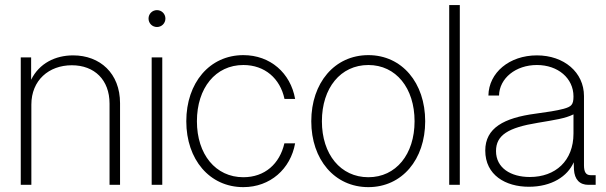

<svg xmlns="http://www.w3.org/2000/svg" viewBox="-20 -748 2454 777"><path d="M106.9 -324.7C106.9 -422.9 177.7 -483.9 270.5 -483.9C362.3 -483.9 423.3 -424.8 423.3 -328.6V0H465.8V-330.6C465.8 -451.2 384.8 -523.9 275.9 -523.9C203.6 -523.9 138.7 -491.7 106 -425.3V-515.6H64V0H106.9Z M593.8 0H636.7V-515.6H593.8ZM615.2 -638.7C634.3 -638.7 649.4 -653.8 649.4 -672.9C649.4 -691.9 634.3 -707 615.2 -707C596.2 -707 581.1 -691.9 581.1 -672.9C581.1 -653.8 596.2 -638.7 615.2 -638.7Z M964.8 9.3C1073.2 9.3 1155.8 -64 1174.3 -168H1130.9C1111.8 -85 1051.8 -30.8 964.8 -30.8C852.5 -30.8 776.9 -123.5 776.9 -257.3C776.9 -392.1 852.5 -484.9 964.8 -484.9C1051.8 -484.9 1113.8 -430.2 1131.3 -347.7H1174.3C1155.8 -452.6 1073.7 -524.9 964.8 -524.9C828.1 -524.9 733.9 -412.6 733.9 -257.3C733.9 -102.5 828.1 9.3 964.8 9.3Z M1470.7 9.3C1606.9 9.3 1700.7 -102.5 1700.7 -257.3C1700.7 -412.6 1606.9 -524.9 1470.7 -524.9C1334 -524.9 1239.7 -412.6 1239.7 -257.3C1239.7 -102.5 1334 9.3 1470.7 9.3ZM1470.7 -30.8C1358.4 -30.8 1282.7 -123.5 1282.7 -257.3C1282.7 -392.1 1358.4 -484.9 1470.7 -484.9C1582.5 -484.9 1657.7 -391.6 1657.7 -257.3C1657.7 -123.5 1582.5 -30.8 1470.7 -30.8Z M1840.8 -727.5H1797.9V0H1840.8Z M2120.1 7.8C2212.4 7.8 2276.9 -34.2 2301.8 -91.3L2302.7 -62C2305.2 -21.5 2325.7 0 2361.3 0H2390.6V-39.1H2370.1C2351.6 -39.1 2343.3 -51.3 2343.3 -79.1V-359.4C2343.3 -455.1 2262.7 -523.9 2152.8 -523.9C2041.5 -523.9 1958 -454.1 1956.5 -361.3H1999.5C2001 -431.2 2066.9 -484.9 2152.8 -484.9C2238.3 -484.9 2300.8 -431.2 2300.8 -357.9C2300.8 -324.2 2292.5 -316.4 2260.7 -307.6C2231.4 -299.8 2194.3 -294.4 2147.9 -288.1C2019 -271 1943.8 -230 1943.8 -138.7C1943.8 -39.1 2026.4 7.8 2120.1 7.8ZM2124 -31.7C2046.9 -31.7 1987.3 -68.4 1987.3 -136.7C1987.3 -201.2 2036.6 -231.4 2156.2 -251C2225.6 -262.7 2267.6 -268.6 2300.8 -285.2V-207.5C2300.8 -97.2 2228 -31.7 2124 -31.7Z"/></svg>

Font: Raveo Display Display ExLight
Style: Regular
Weight: 200
Designer: Jakub Foglar, Rasmus Andersson (Inter)
Foundry: Jakubfoglar.com
Version: Version 1.100;Glyphs 3.2.3 (3260)